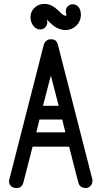

<svg xmlns="http://www.w3.org/2000/svg" viewBox="-20 -954 541 978"><path d="M184 -804C208 -804 221 -824 221 -840C221 -845 220 -850 218 -855C236 -839 264 -801 313 -801C358 -801 392 -836 392 -878C392 -928 356 -939 335 -929C304 -913 319 -878 319 -878C319 -875 314 -874 313 -874C290 -874 265 -934 207 -934C191 -934 178 -930 168 -924C110 -888 138 -804 184 -804ZM63 4C86 4 94 -8 99 -24L146 -207H332L379 -24C386 5 416 5 424 3C452 -5 453 -34 450 -42L275 -726C269 -748 258 -754 239 -754C216 -754 207 -738 203 -726L28 -42C27 -41 26 -34 26 -33C25 1 57 4 63 4ZM199 -415 239 -569 279 -415ZM181 -345H297L313 -280H165Z"/></svg>

Font: LS
Style: RegularAlt
Weight: 500
Designer: BSozoo
Foundry: BSozoo
Version: Version 001.000